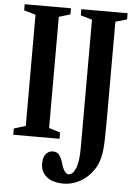

<svg xmlns="http://www.w3.org/2000/svg" viewBox="-65 -810 790 1116"><g transform="rotate(5 330.0 -252.5)"><path d="M33 0V-36.5L101 -57.5V-706L33 -725.5V-761.5H303V-725.5L237 -706V-57.5L303 -36.5V0ZM348 257.5Q284.5 257.5 249.5 228.8Q214.5 200 214.5 151.5Q214.5 114.5 231 95.5Q247.5 76.5 271.5 76.5Q296 76.5 308.8 93.8Q321.5 111 329.5 137.5Q346.5 201 373.5 201Q397.5 201 414 161.8Q430.5 122.5 430.5 42.5V-706L363.5 -725.5V-761.5H633.5V-725.5L567 -706V-153.5Q567 -81 566 -34.5Q565 12 562 41Q559 70 553.5 90Q548 110 539.5 130Q508.5 192 456.5 224.8Q404.5 257.5 348 257.5Z"/></g></svg>

Font: Libre Caslon Condensed
Style: Bold
Weight: 700
Designer: Pablo Impallari, Rodrigo Fuenzalida, Katja Schimmel, Ertekin Erdin
Foundry: Pablo Impallari, Rodrigo Fuenzalida
Version: Version 2.000; ttfautohint (v1.8.4.7-5d5b);gftools[0.9.33]